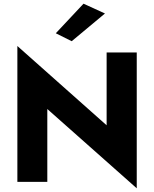

<svg xmlns="http://www.w3.org/2000/svg" viewBox="-20 -984 834 1039"><path d="M548 -911 432 -964 282 -804 368 -761ZM557 -700V-306L74 -735V0H236V-394L720 35V-700Z"/></svg>

Font: Jost
Style: Bold
Weight: 700
Version: Version 3.710